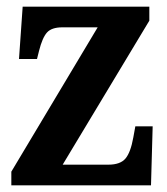

<svg xmlns="http://www.w3.org/2000/svg" viewBox="-20 -556 502 576"><path d="M14 0V-41L273 -474H167Q135 -474 121 -458.5Q107 -443 97 -403L91 -379H37L48 -536H428V-494L168 -62H305Q341 -62 356.5 -80.5Q372 -99 380 -144L386 -177H438L433 0Z"/></svg>

Font: Noto Serif Hebrew Condensed
Style: Bold
Weight: 700
Width: 3
Designer: Monotype Design Team
Foundry: Monotype Imaging Inc.
Version: Version 2.004; ttfautohint (v1.8.4.7-5d5b)